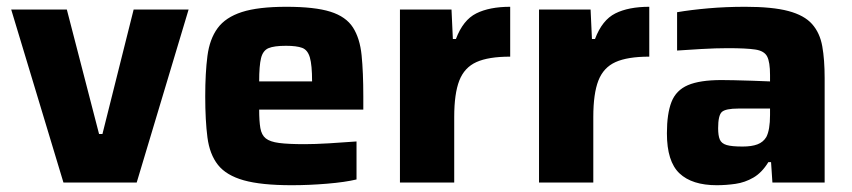

<svg xmlns="http://www.w3.org/2000/svg" viewBox="-20 -538 2513 566"><path d="M167 0 13 -510H177L272 -143H282L374 -510H536L383 0Z M840 8Q750 8 698.5 -6.5Q647 -21 622.5 -52Q598 -83 591.5 -133Q585 -183 585 -254Q585 -323 591.5 -373Q598 -423 621.5 -455Q645 -487 693 -502.5Q741 -518 824 -518Q908 -518 954 -503.5Q1000 -489 1020.5 -457Q1041 -425 1046 -375Q1051 -325 1051 -254V-215H744Q744 -181 747.5 -160.5Q751 -140 763.5 -130Q776 -120 803 -116.5Q830 -113 878 -113Q907 -113 950 -115.5Q993 -118 1031 -121V-9Q998 -1 944.5 3.5Q891 8 840 8ZM744 -298H900Q900 -346 893.5 -368.5Q887 -391 870.5 -397Q854 -403 823 -403Q788 -403 771.5 -396Q755 -389 749.5 -366.5Q744 -344 744 -298Z M1159 0V-510H1311L1315 -423H1324Q1345 -479 1384 -498.5Q1423 -518 1484 -518V-371Q1420 -371 1384.5 -355Q1349 -339 1334 -300.5Q1319 -262 1319 -193V0Z M1569 0V-510H1721L1725 -423H1734Q1755 -479 1794 -498.5Q1833 -518 1894 -518V-371Q1830 -371 1794.5 -355Q1759 -339 1744 -300.5Q1729 -262 1729 -193V0Z M2093 8Q2020 8 1983 -27Q1946 -62 1946 -145Q1946 -203 1959.5 -237.5Q1973 -272 2008 -287Q2043 -302 2107 -302Q2119 -302 2144 -301.5Q2169 -301 2198 -300Q2227 -299 2250 -298V-317Q2250 -355 2241.5 -371.5Q2233 -388 2206.5 -392Q2180 -396 2125 -396Q2091 -396 2047 -393.5Q2003 -391 1976 -389V-502Q2017 -509 2068.5 -513.5Q2120 -518 2177 -518Q2257 -518 2304 -505.5Q2351 -493 2374 -467Q2397 -441 2404 -401.5Q2411 -362 2411 -308V0H2257L2253 -60H2245Q2226 -29 2201 -14.5Q2176 0 2148 4Q2120 8 2093 8ZM2169 -106Q2196 -106 2213 -112.5Q2230 -119 2239 -134Q2250 -155 2250 -199V-218H2157Q2119 -218 2108 -208Q2097 -198 2097 -160Q2097 -138 2102 -126.5Q2107 -115 2122 -110.5Q2137 -106 2169 -106Z"/></svg>

Font: Saira
Style: Bold
Weight: 700
Designer: Hector Gatti with collaboration of the Omnibus-Type team
Foundry: Omnibus-Type
Version: Version 1.100; ttfautohint (v1.8.3)